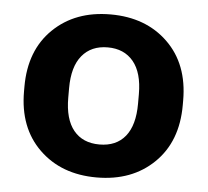

<svg xmlns="http://www.w3.org/2000/svg" viewBox="-44 -577 691 639"><g transform="rotate(5 301.0 -257.5)"><path d="M35.6 -250Q35.6 -128.4 109.3 -56.9Q182.9 14.6 300.8 14.6Q418.7 14.6 492.3 -56.9Q565.9 -128.4 565.9 -250V-265.6Q565.9 -387.2 492.3 -458.6Q418.7 -530 300.8 -530Q182.9 -530 109.3 -458.6Q35.6 -387.2 35.6 -265.6ZM184.1 -273.7Q184.1 -345.5 215 -382.7Q245.8 -419.9 300.8 -419.9Q355.5 -419.9 386.4 -382.7Q417.2 -345.5 417.2 -273.7V-241.9Q417.2 -169.9 387 -132.7Q356.7 -95.5 300.8 -95.5Q244.9 -95.5 214.5 -132.7Q184.1 -169.9 184.1 -241.9Z"/></g></svg>

Font: Roboto Flex
Style: Regular
Weight: 400
Designer: Berlow after Robertson
Foundry: Google
Version: Version 3.200;gftools[0.9.32]